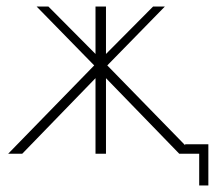

<svg xmlns="http://www.w3.org/2000/svg" viewBox="-20 -470 657 587"><path d="M617 -29V97H589V0H528L304 -231V0H272V-231L48 0H5L268 -270L92 -450H128L272 -305V-450H304V-305L448 -450H484L308 -270L546 -26V-29Z"/></svg>

Font: Poiret One
Style: Regular
Weight: 400
Designer: Denis Masharov (denis.masharov@gmail.com), Cyreal (Charset Expansion)
Foundry: Denis Masharov
Version: Version 1.101